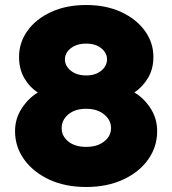

<svg xmlns="http://www.w3.org/2000/svg" viewBox="-20 -733 687 766"><path d="M324 13Q240 13 176.5 -16.5Q113 -46 76.5 -96.5Q40 -147 40 -210Q40 -260 67 -301Q94 -342 131 -364Q97 -386 76.5 -422Q56 -458 56 -506Q56 -563 89.5 -610Q123 -657 183.5 -685Q244 -713 324 -713Q403 -713 463.5 -685Q524 -657 558 -610Q592 -563 592 -506Q592 -458 570.5 -422Q549 -386 516 -364Q554 -342 580.5 -301Q607 -260 607 -210Q607 -147 571 -96.5Q535 -46 471 -16.5Q407 13 324 13ZM324 -432Q361 -432 384 -451Q407 -470 407 -496Q407 -522 384 -540.5Q361 -559 324 -559Q286 -559 262.5 -540.5Q239 -522 239 -496Q239 -470 262.5 -451Q286 -432 324 -432ZM324 -147Q368 -147 395.5 -168.5Q423 -190 423 -222Q423 -254 395.5 -276.5Q368 -299 324 -299Q279 -299 252.5 -276.5Q226 -254 226 -222Q226 -190 252.5 -168.5Q279 -147 324 -147Z"/></svg>

Font: MuseoModerno ExtraBold
Style: Regular
Weight: 800
Designer: Pablo Cosgaya, Héctor Gatti, Marcela Romero, and the Authors of The MuseoModerno Project.
Foundry: Omnibus-Type Team
Version: Version 1.001